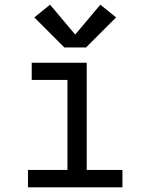

<svg xmlns="http://www.w3.org/2000/svg" viewBox="-20 -797 640 817"><path d="M99 0V-74H267V-457H115V-530H349V-74H501V0ZM254 -595 126 -723 193 -777 300 -650 407 -777 474 -723 346 -595Z"/></svg>

Font: Iosevka Slab Extended
Style: Regular
Weight: 400
Width: 7
Monospace: yes
Designer: Belleve Invis
Foundry: Belleve Invis
Version: Version 11.1.1; ttfautohint (v1.8.3)